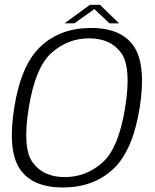

<svg xmlns="http://www.w3.org/2000/svg" viewBox="-20 -800 665 824"><path d="M250 4.5Q381.5 4.5 465.8 -74.5Q550 -153.5 579.5 -337.5Q608 -520.5 555 -600.2Q502 -680 370.5 -680Q239 -680 154.5 -600.8Q70 -521.5 41 -337.5Q12 -154 65.2 -74.8Q118.5 4.5 250 4.5ZM257.5 -40Q166.5 -40 120.8 -102Q75 -164 103.5 -337.5Q131.5 -511.5 201.5 -573.5Q271.5 -635.5 362.5 -635.5Q454 -635.5 499.5 -573.5Q545 -511.5 517 -337.5Q489 -163.5 419 -101.8Q349 -40 257.5 -40ZM257 -700H299.5L385 -761L449.5 -700H491L409 -779.5H366Z"/></svg>

Font: Anybody UltraCondensed Thin Light
Style: Italic
Weight: 300
Italic angle: -10°
Version: Version 1.111